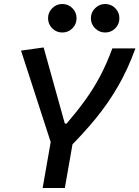

<svg xmlns="http://www.w3.org/2000/svg" viewBox="-20 -934 693 954"><path d="M191.9 0 242.7 -290H353L302.2 0ZM237.8 -210 84.5 -682.6 196.8 -698.2 302.2 -319.8H311Q362.8 -380.4 403.6 -436.8Q444.3 -493.2 477.3 -555.2Q510.3 -617.2 538.1 -693.4H652.8Q616.2 -591.8 567.6 -507.3Q519 -422.9 457.3 -347.2Q395.5 -271.5 318.4 -194.8ZM502.4 -772.5Q473.6 -772.5 452.6 -793.2Q431.6 -814 431.6 -843.3Q431.6 -872.6 452.6 -893.3Q473.6 -914.1 502.4 -914.1Q532.2 -914.1 552.7 -893.3Q573.2 -872.6 573.2 -843.3Q573.2 -814 552.7 -793.2Q532.2 -772.5 502.4 -772.5ZM289.6 -772.5Q260.3 -772.5 239.5 -793.2Q218.8 -814 218.8 -843.3Q218.8 -872.6 239.5 -893.3Q260.3 -914.1 289.6 -914.1Q319.3 -914.1 339.8 -893.3Q360.4 -872.6 360.4 -843.3Q360.4 -814 339.8 -793.2Q319.3 -772.5 289.6 -772.5Z"/></svg>

Font: Cascadia Mono Medium
Style: Italic
Weight: 500
Italic angle: -10°
Monospace: yes
Designer: Aaron Bell
Foundry: Saja Typeworks
Version: Version 2407.024